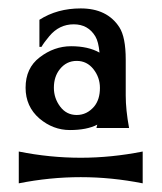

<svg xmlns="http://www.w3.org/2000/svg" viewBox="-20 -767 382 454"><path d="M216.3 -559.1Q216.3 -584 200.9 -603.5Q185.5 -623 161.4 -623Q137.2 -623 121.6 -603.5Q107.4 -585.9 107.4 -559.6Q107.4 -534.7 122.3 -514.9Q137.2 -495.1 161.4 -495.1Q185.5 -495.1 202.6 -515.1Q216.3 -531.7 216.3 -559.1ZM170.9 -747.1Q233.4 -747.1 262.2 -702.6Q277.3 -679.2 277.3 -626V-541Q277.3 -507.3 285.2 -464.4H208L210 -472.2Q185.1 -459.5 145.3 -459.5Q105.5 -459.5 73.2 -486.8Q40.5 -515.1 40.5 -559.6Q40.5 -606 73.7 -631.3Q107.9 -657.7 148.2 -657.7Q188.5 -657.7 215.3 -642.6Q212.9 -668.5 205.6 -680.7Q188.5 -709.5 154.3 -709.5Q120.1 -709.5 96.7 -681.6Q84 -666.5 78.1 -656.2H73.2V-720.2Q115.2 -747.1 170.9 -747.1ZM24.4 -408.7Q97.7 -394 170.9 -394Q243.2 -394 317.4 -408.7V-333.5Q243.7 -348.1 170.9 -348.1Q97.7 -348.1 24.4 -333.5Z"/></svg>

Font: Classica
Style: Book
Weight: 400
Designer: Wojciech Kalinowski "wmk69" (wmk69@o2.pl)
Foundry: Wojciech Kalinowski "wmk69" (wmk69@o2.pl)
Version: Version 2.1.1; 2021-05-14